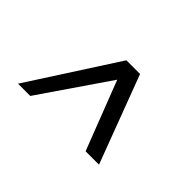

<svg xmlns="http://www.w3.org/2000/svg" viewBox="-57 -582 476 476"><g transform="rotate(45 181.0 -344.5)"><path d="M66 -229H23L172 -460H220L307 -229H260L190 -410Z"/></g></svg>

Font: Genos Thin Medium
Style: Italic
Weight: 500
Italic angle: -8°
Version: Version 1.010